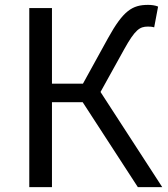

<svg xmlns="http://www.w3.org/2000/svg" viewBox="-20 -767 688 787"><path d="M100 0H193V-348H319L545 0H645L392 -390L489 -565C534 -646 553 -658 586 -658C593 -658 601 -658 612 -655L628 -740C617 -745 601 -747 587 -747C522 -747 485 -723 423 -611L320 -424H193V-734H100Z"/></svg>

Font: Source Han Sans HK
Style: Regular
Weight: 400
Designer: Ryoko NISHIZUKA 西塚涼子 (kana, bopomofo & ideographs); Paul D. Hunt (Latin, Greek & Cyrillic); Sandoll Communications 산돌커뮤니
Foundry: Adobe
Version: Version 2.000;hotconv 1.0.107;makeotfexe 2.5.65593